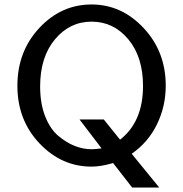

<svg xmlns="http://www.w3.org/2000/svg" viewBox="-20 -731 823 862"><path d="M391.1 -710.9Q525.9 -710.9 625 -605Q724.1 -499 724.1 -346.2Q724.1 -253.4 684.6 -172.6Q645 -91.8 571.8 -41V-40L694.8 110.8H573.2L487.8 1Q432.6 17.1 391.1 17.1Q256.3 17.1 157.2 -87.4Q58.1 -191.9 58.1 -345.9Q58.1 -500 156.5 -605.5Q254.9 -710.9 391.1 -710.9ZM160.2 -342.8Q160.2 -266.6 182.6 -209.2Q205.1 -151.9 241.5 -121.3Q277.8 -90.8 315.4 -75.9Q353 -61 391.1 -61H395Q404.8 -61 436 -64.9L336.9 -194.8H445.8L519 -104Q622.1 -184.1 622.1 -345.2Q622.1 -475.1 556.2 -554.4Q490.2 -633.8 391.1 -633.8Q293 -633.8 226.6 -554.2Q160.2 -474.6 160.2 -342.8Z"/></svg>

Font: CMU Bright
Style: SemiBold
Weight: 600
Version: Version 0.7.0